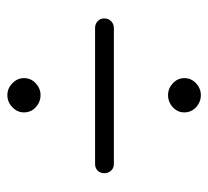

<svg xmlns="http://www.w3.org/2000/svg" viewBox="-42 -519 565 521"><g transform="rotate(-90 240.5 -258.5)"><path d="M243 -521Q261 -521 275 -507.5Q289 -494 289 -476Q289 -457 275 -444Q261 -431 243 -431Q224 -431 210 -444Q196 -457 196 -476Q196 -494 210 -507.5Q224 -521 243 -521ZM425 -283Q436 -283 443.5 -276Q451 -269 451 -258Q451 -247 443.5 -239.5Q436 -232 425 -232H56Q45 -232 38 -239.5Q31 -247 31 -258Q31 -269 38 -276Q45 -283 56 -283ZM243 4Q224 4 210 -9Q196 -22 196 -41Q196 -59 210 -72Q224 -85 243 -85Q261 -85 275 -72Q289 -59 289 -41Q289 -22 275 -9Q261 4 243 4Z"/></g></svg>

Font: Libertine Sup
Style: Regular
Weight: 400
Designer: Bastien Sozeau
Foundry: NBR — Bastien Sozeau
Version: Version 2.003; ttfautohint (v1.8.4.7-5d5b);gftools[0.9.33]